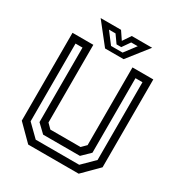

<svg xmlns="http://www.w3.org/2000/svg" viewBox="-197 -994 1059 1130"><g transform="rotate(30 332.0 -429.0)"><path d="M160.5 0 57.5 -103V-700H199V-172L229.5 -141.5H434.5L465 -172V-700H606.5V-103L503.5 0ZM184.5 -47H480L559.5 -125.5V-654H512V-147.5L457.5 -94.5H207.5L152 -147.5V-654H104.5V-125.5ZM269.5 -716 157.5 -858H296L332.5 -804L369 -858H507.5L395.5 -716ZM292.5 -746.5H371L429.5 -823.5H385L348 -770.5H316L278.5 -823.5H234Z"/></g></svg>

Font: Tourney Medium
Style: Regular
Weight: 500
Designer: Tyler Finck
Foundry: Etcetera Type Co
Version: Version 1.015